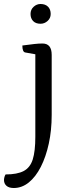

<svg xmlns="http://www.w3.org/2000/svg" viewBox="-62 -672 364 962"><path d="M7 270Q-17 270 -29.5 259Q-42 248 -42 230Q-42 224 -40 216Q-38 208 -34 202Q24 202 56.5 185Q89 168 102 127Q115 86 115 13V-413L127 -398L65 -409Q50 -411 50 -444Q88 -449 110 -451.5Q132 -454 151 -454Q197 -454 197 -397V-96Q197 -19 182.5 47.5Q168 114 142.5 164Q117 214 82.5 242Q48 270 7 270ZM141 -553Q117 -553 104 -566.5Q91 -580 91 -602Q91 -624 106.5 -638Q122 -652 141 -652Q165 -652 178.5 -638.5Q192 -625 192 -602Q192 -581 176.5 -567Q161 -553 141 -553Z"/></svg>

Font: Petrona
Style: Regular
Weight: 400
Designer: Ringo R. Seeber
Foundry: Ringo R. Seeber
Version: Version 2.001; ttfautohint (v1.8.3)